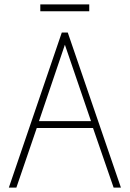

<svg xmlns="http://www.w3.org/2000/svg" viewBox="-20 -847 585 867"><path d="M383 -827H162V-796H383ZM526 0 286 -700H259L20 0H54L146 -269H400L493 0ZM156 -300 273 -645 391 -300Z"/></svg>

Font: Advent Pro ExtraLight
Style: Regular
Weight: 250
Version: Version 3.000